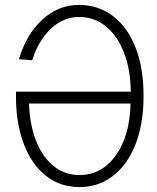

<svg xmlns="http://www.w3.org/2000/svg" viewBox="-20 -746 640 781"><path d="M303 15Q224 15 166 -31.5Q108 -78 76.5 -161Q45 -244 45 -352V-373H512Q511 -463 484.5 -531.5Q458 -600 411 -638.5Q364 -677 301 -677Q238 -677 187 -629Q136 -581 111 -501L57 -505Q87 -607 152.5 -666.5Q218 -726 300 -726Q381 -726 440.5 -680Q500 -634 532 -551Q564 -468 564 -356Q564 -242 531 -158.5Q498 -75 439 -30Q380 15 303 15ZM303 -34Q363 -34 408.5 -69Q454 -104 481.5 -169.5Q509 -235 511 -325H98Q101 -238 127 -172.5Q153 -107 198 -70.5Q243 -34 303 -34Z"/></svg>

Font: Geist Mono UltraLight
Style: Regular
Weight: 200
Monospace: yes
Designer: Basement.studio, Andrés Briganti, Mateo Zaragoza
Foundry: Basement.studio, Vercel, Andrés Briganti, Guido Ferreyra, Mateo Zaragoza
Version: Version 1.400; ttfautohint (v1.8.4.7-5d5b)